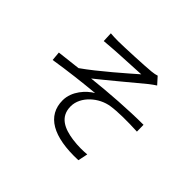

<svg xmlns="http://www.w3.org/2000/svg" viewBox="-167 -1029 1334 1334"><g transform="rotate(45 500.0 -362.0)"><path d="M265 -743 268 -670C288 -672 317 -674 343 -676C386 -680 571 -688 616 -691C552 -635 389 -491 277 -413C226 -407 158 -399 104 -393L110 -326C234 -346 371 -362 481 -372C427 -341 357 -267 357 -177C357 -26 487 50 729 40L744 -32C708 -29 661 -27 602 -35C510 -48 426 -82 426 -187C426 -284 524 -369 623 -383C682 -392 777 -393 876 -388L875 -454C728 -454 545 -441 390 -424C472 -489 625 -617 700 -679C713 -690 737 -706 749 -714L703 -765C692 -761 674 -757 652 -755C595 -749 385 -740 341 -740C311 -740 288 -741 265 -743Z"/></g></svg>

Font: Noto Sans CJK SC DemiLight
Style: Regular
Weight: 350
Designer: Ryoko NISHIZUKA 西塚涼子 (kana, bopomofo & ideographs); Paul D. Hunt (Latin, Greek & Cyrillic); Sandoll Communications 산돌커뮤니
Foundry: Adobe
Version: Version 2.004;hotconv 1.0.118;makeotfexe 2.5.65603